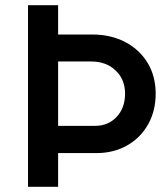

<svg xmlns="http://www.w3.org/2000/svg" viewBox="-20 -721 641 740"><path d="M88 -701H204V-588H336Q407 -588 462.5 -559Q518 -530 549 -478.5Q580 -427 580 -360Q580 -294 551 -242Q522 -190 470 -160.5Q418 -131 352 -131H204V-1H88ZM347 -236Q397 -236 429.5 -270.5Q462 -305 462 -360Q462 -415 425.5 -449.5Q389 -484 332 -484H204V-236Z"/></svg>

Font: Oak Sans SemiBold
Style: Regular
Weight: 600
Designer: Erik Kennedy, Walven
Foundry: Erik Kennedy, Walven
Version: Version 1.000